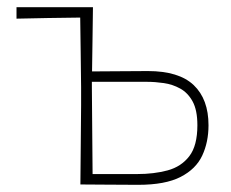

<svg xmlns="http://www.w3.org/2000/svg" viewBox="-20 -514 644 535"><path d="M204 0Q204.5 -56.5 205 -108.5Q205.5 -160.5 206 -221V-271Q205.5 -323.5 204.8 -370.2Q204 -417 203.5 -465H201.5Q159 -464.5 114.2 -463.8Q69.5 -463 26 -462V-494H239Q238.5 -448.5 237.8 -405Q237 -361.5 236.5 -315Q269.5 -315 312.2 -315.5Q355 -316 392 -316Q478.5 -316 519.8 -276.8Q561 -237.5 561 -165Q561 -118 543.5 -80.5Q526 -43 483.2 -21Q440.5 1 365 1Q319 1 275.8 0.5Q232.5 0 204 0ZM238 -29H362.5Q409 -29 447 -39.2Q485 -49.5 507.5 -78.8Q530 -108 530 -165Q530 -207 516.8 -231.2Q503.5 -255.5 482.2 -267.2Q461 -279 436.5 -282.5Q412 -286 390 -286H236Q236 -278.5 236 -271Q236.5 -212 237 -147.2Q237.5 -82.5 238 -29Z"/></svg>

Font: Commissioner Loud Thin
Style: Regular
Weight: 100
Designer: Kostas Bartsokas
Foundry: Kostas Bartsokas
Version: Version 1.000; ttfautohint (v1.8.3)